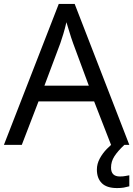

<svg xmlns="http://www.w3.org/2000/svg" viewBox="-20 -737 679 977"><path d="M545 0 459 -221H176L91 0H0L279 -717H360L638 0ZM432 -301 352 -517Q349 -525 342 -546Q335 -567 328.5 -589.5Q322 -612 318 -624Q311 -593 302 -563.5Q293 -534 287 -517L206 -301ZM545 116Q545 161 590 161Q607 161 618.5 158.5Q630 156 638 155V211Q624 215 610 217.5Q596 220 576 220Q523 220 498 195Q473 170 473 126Q473 97 487.5 70Q502 43 523.5 21Q545 -1 565 -15L613 0Q579 32 562 58.5Q545 85 545 116Z"/></svg>

Font: Noto Sans IKEA
Style: Regular
Weight: 400
Designer: Monotype Design Team
Foundry: Monotype Imaging Inc.
Version: Version 2.001